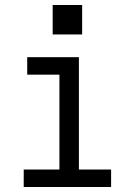

<svg xmlns="http://www.w3.org/2000/svg" viewBox="-20 -749 540 769"><path d="M75 0V-70H218V-450H89V-520H296V-70H425V0ZM191 -611V-729H309V-611Z"/></svg>

Font: Iosevka SS04
Style: Regular
Weight: 400
Monospace: yes
Designer: Belleve Invis
Foundry: Belleve Invis
Version: Version 19.0.0; ttfautohint (v1.8.4)